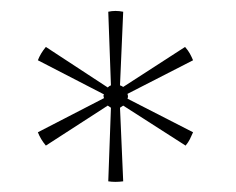

<svg xmlns="http://www.w3.org/2000/svg" viewBox="-20 -754 443 360"><path d="M211 -414Q196 -412 183 -414L188 -552Q185 -554 182 -556L66 -481Q56 -493 51 -506L175 -570L174 -574Q174 -576 175 -577L51 -641Q56 -654 66 -666L182 -590Q185 -593 188 -594L183 -732Q196 -735 211 -732L205 -594Q208 -593 211 -591L327 -666Q333 -659 336 -653.5Q339 -648 342 -641L219 -578L220 -574Q220 -571 219 -569L342 -506Q339 -499 336 -493Q333 -487 328 -481L211 -556Q208 -554 205 -552Z"/></svg>

Font: Murecho ExtraLight
Style: Regular
Weight: 200
Designer: Neil Summerour
Foundry: Positype
Version: Version 1.010; ttfautohint (v1.8.3)